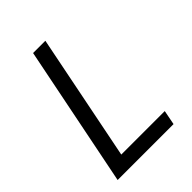

<svg xmlns="http://www.w3.org/2000/svg" viewBox="-203 -797 896 896"><g transform="rotate(-45 244.5 -349.0)"><path d="M408 0H39L179 -698H260L135 -72H422Z"/></g></svg>

Font: IBM Plex Sans
Style: Italic
Weight: 400
Italic angle: -11.31°
Designer: Mike Abbink, Paul van der Laan, Pieter van Rosmalen
Foundry: Bold Monday
Version: Version 3.201